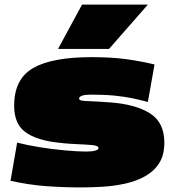

<svg xmlns="http://www.w3.org/2000/svg" viewBox="-20 -810 759 840"><path d="M26 -19 55 -186Q98 -175 153.5 -166Q209 -157 264 -152Q319 -147 357 -147Q382 -147 396.5 -151Q411 -155 411 -162Q411 -173 381.5 -175.5Q352 -178 305 -180Q258 -182 205 -190Q122 -204 82 -239.5Q42 -275 42 -348Q42 -464 124.5 -512Q207 -560 381 -560Q466 -560 529.5 -551.5Q593 -543 656 -528L627 -364Q593 -373 559.5 -380Q526 -387 482.5 -391.5Q439 -396 375 -396Q353 -396 339.5 -391.5Q326 -387 326 -379Q326 -372 337.5 -370Q349 -368 378.5 -367Q408 -366 462 -362Q572 -354 635.5 -314.5Q699 -275 699 -186Q699 -131 676 -95.5Q653 -60 614 -38.5Q575 -17 527 -6.5Q479 4 428.5 7Q378 10 332 10Q259 10 183 4.5Q107 -1 26 -19ZM234 -596 339 -790H627L457 -596Z"/></svg>

Font: Georama ExtraExtended Black
Style: Regular
Weight: 900
Width: 8
Designer: Jean-Baptiste Levee
Foundry: Production Type
Version: Version 1.000